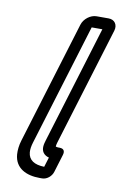

<svg xmlns="http://www.w3.org/2000/svg" viewBox="-83 -740 517 814"><g transform="rotate(10 176.0 -333.5)"><path d="M299.3 -642 144.9 -137C139.4 -119 134.3 -99 145.4 -83C150.9 -75 161.1 -69 170.5 -67L157.6 -25C114.9 -26 89.8 -42 86.9 -75C85.9 -88 88.2 -102 93.1 -118L253.3 -642ZM204.2 -645 43.1 -118C36.4 -96 34.2 -76 35.4 -57C40.1 3 90.4 25 146.4 25H157.4C178.4 25 197.6 8 203.4 -11L226.9 -88C232.4 -106 225.5 -116 207.5 -116H203.5C195.5 -116 192.1 -118 191.1 -118C191.4 -119 190.9 -124 194.9 -137L350.2 -645C358.1 -671 343.6 -692 317.6 -692H265.6C239.6 -692 212.1 -671 204.2 -645Z"/></g></svg>

Font: DIN Rundschrift
Style: EngKontKu
Weight: 400
Width: 3
Version: Version 1.027